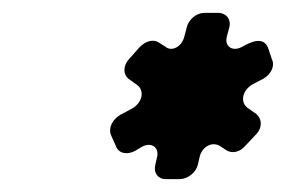

<svg xmlns="http://www.w3.org/2000/svg" viewBox="-20 -687 444 298"><path d="M184 -518 167 -509C155 -502 148 -489 152 -478L160 -460C164 -449 177 -446 190 -453L200 -459C214 -467 227 -459 224 -444L221 -431C218 -419 225 -409 237 -409H259C271 -409 284 -419 287 -431L290 -444C294 -460 310 -468 322 -460L331 -454C340 -448 353 -451 361 -461L378 -479C388 -490 386 -503 378 -510L365 -519C352 -528 356 -547 372 -556L389 -565C401 -572 407 -585 402 -595L396 -613C389 -630 371 -623 357 -615C342 -606 328 -614 332 -630L336 -645C339 -657 331 -667 319 -667H297C285 -667 273 -657 270 -645L266 -630C262 -614 246 -606 236 -615L228 -620C219 -627 206 -624 196 -613L180 -595C171 -585 171 -572 179 -565L193 -555C205 -546 201 -527 184 -518Z"/></svg>

Font: DIN Rundschrift
Style: EngKursiv
Weight: 400
Width: 3
Version: Version 1.027